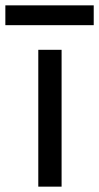

<svg xmlns="http://www.w3.org/2000/svg" viewBox="-59 -697 370 717"><path d="M-39 -603V-677H291V-603ZM84 0V-511H171V0Z"/></svg>

Font: Overpass
Style: Regular
Weight: 400
Designer: Delve Withrington, Thomas Jockin
Foundry: Delve Fonts
Version: Version 3.000;DELV;Overpass